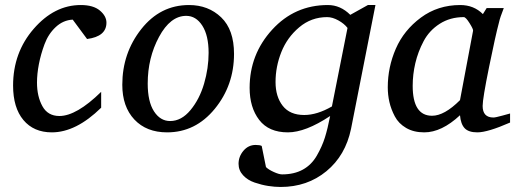

<svg xmlns="http://www.w3.org/2000/svg" viewBox="-20 -514 2049 763"><path d="M403 -424Q403 -369 326 -359L269 -436Q231 -434 201.5 -406.5Q172 -379 157 -338.5Q142 -298 134.5 -259Q127 -220 127 -186Q127 -131 148.5 -92Q170 -53 216 -53Q284 -53 382 -149V-86Q282 12 186 12Q114 12 73 -37Q32 -86 32 -174Q32 -305 114 -399.5Q196 -494 301 -494Q351 -494 377 -472Q403 -450 403 -424Z M910 -300Q910 -175 833.5 -81.5Q757 12 644 12Q562 12 514 -39Q466 -90 466 -177Q466 -303 541.5 -398.5Q617 -494 731 -494Q808 -494 859 -445Q910 -396 910 -300ZM809 -304Q809 -373 784 -412Q759 -451 720 -451Q657 -451 612 -367.5Q567 -284 567 -182Q567 -110 592 -71.5Q617 -33 656 -33Q701 -33 737 -76.5Q773 -120 791 -181.5Q809 -243 809 -304Z M1472 -494 1375 -2Q1353 104 1277 166.5Q1201 229 1095 229Q1072 229 1046 225Q1020 221 992 211.5Q964 202 946 182.5Q928 163 928 137Q928 108 947.5 85Q967 62 996 62Q1013 62 1020 66L1037 150Q1047 160 1068 169.5Q1089 179 1101 179Q1149 179 1183.5 160Q1218 141 1239 104.5Q1260 68 1271 33Q1282 -2 1292 -53Q1194 12 1124 12Q1048 12 1010 -37.5Q972 -87 972 -165Q972 -298 1061.5 -396Q1151 -494 1283 -494Q1333 -494 1372 -455L1442 -494ZM1361 -403Q1348 -420 1324.5 -433Q1301 -446 1280 -446Q1217 -446 1169 -405.5Q1121 -365 1098 -307Q1075 -249 1075 -188Q1075 -130 1103.5 -93.5Q1132 -57 1189 -57Q1240 -57 1299 -91Z M2007 -27Q1918 12 1877 12Q1842 12 1826.5 -4.5Q1811 -21 1808 -56Q1735 12 1666 12Q1624 12 1594 -5.5Q1564 -23 1549 -51.5Q1534 -80 1527.5 -108.5Q1521 -137 1521 -167Q1521 -247 1553 -320.5Q1585 -394 1652.5 -444Q1720 -494 1809 -494Q1863 -494 1899 -458L1914 -482H1982Q1967 -444 1963 -425Q1949 -373 1923.5 -247.5Q1898 -122 1898 -93Q1898 -47 1941 -47Q1949 -47 1978 -55L2007 -63ZM1860 -392Q1861 -398 1846 -422Q1831 -446 1823 -446Q1769 -446 1727.5 -419.5Q1686 -393 1663.5 -350.5Q1641 -308 1630.5 -263Q1620 -218 1620 -173Q1620 -54 1697 -54Q1746 -54 1808 -116Z"/></svg>

Font: Veleka
Style: Italic
Weight: 400
Italic angle: -12°
Designer: Stefan Peev, Context Ltd, 2016; SIL International, 1997-2014.
Foundry: Stefan Peev, Context Ltd, 2016
Version: Version 1.000